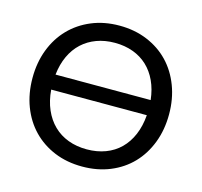

<svg xmlns="http://www.w3.org/2000/svg" viewBox="-106 -842 1013 965"><g transform="rotate(15 401.0 -359.5)"><path d="M756 -359Q756 -278.5 730.2 -211Q704.5 -143.5 658 -95Q611.5 -46.5 546 -19.5Q480.5 7.5 401 7.5Q321.5 7.5 256.2 -19.5Q191 -46.5 144 -95Q97 -143.5 71.2 -211Q45.5 -278.5 45.5 -359Q45.5 -439 71.2 -506.5Q97 -574 144 -622.5Q191 -671 256.2 -698.2Q321.5 -725.5 401 -725.5Q480.5 -725.5 546 -698.2Q611.5 -671 658 -622.5Q704.5 -574 730.2 -506.5Q756 -439 756 -359ZM401 -82Q454 -82 498 -98.5Q542 -115 574 -146.5Q606 -178 625.2 -223.2Q644.5 -268.5 649 -326H151.5Q156 -268.5 175.8 -223.2Q195.5 -178 227.8 -146.5Q260 -115 304 -98.5Q348 -82 401 -82ZM401 -636Q349 -636 306.2 -620.2Q263.5 -604.5 231.2 -574.8Q199 -545 179 -502Q159 -459 153 -404.5H648Q642 -459 622 -502Q602 -545 570.2 -574.8Q538.5 -604.5 495.5 -620.2Q452.5 -636 401 -636Z"/></g></svg>

Font: Lato Medium
Style: Regular
Weight: 500
Designer: Lukasz Dziedzic
Foundry: tyPoland Lukasz Dziedzic
Version: Version 2.006; 2014-01-15